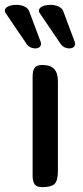

<svg xmlns="http://www.w3.org/2000/svg" viewBox="-49 -769 343 789"><path d="M125 0Q102 0 93.5 -11.5Q85 -23 85 -47V-455Q85 -479 93.5 -490.5Q102 -502 125 -502Q158 -502 173.5 -485.5Q189 -469 189 -435V-68Q189 -26 175 -13Q161 0 125 0ZM-29 -725Q-29 -736 -15.5 -742.5Q-2 -749 19.6 -749Q36.7 -749 51.1 -742.5Q65.5 -736 70.9 -723L117.7 -598Q119.5 -594 119.5 -589Q119.5 -580 112.7 -575Q106 -570 95.2 -570Q85.3 -570 76.3 -574.5Q67.3 -579 61.9 -586L-26.3 -716Q-29 -719 -29 -725ZM111 -725Q111 -736 124.5 -742.5Q138 -749 159.6 -749Q176.7 -749 191.1 -742.5Q205.5 -736 210.9 -723L257.7 -598Q259.5 -594 259.5 -589Q259.5 -580 252.7 -575Q246 -570 235.2 -570Q225.3 -570 216.3 -574.5Q207.3 -579 201.9 -586L113.7 -716Q111 -719 111 -725Z"/></svg>

Font: Marmelad for Arash.Academy
Style: Regular
Weight: 400
Designer: Manvel Shmavonyan
Foundry: Cyreal
Version: Version 1.110;Glyphs 3.2 (3202)